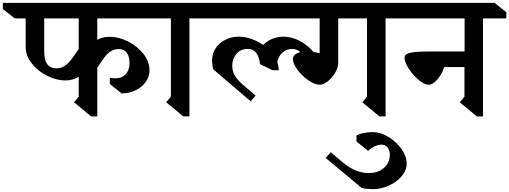

<svg xmlns="http://www.w3.org/2000/svg" viewBox="-93 -806 3570 1346"><path d="M589 -527Q626 -548 677 -548Q739 -548 804 -515.5Q869 -483 912 -429Q955 -375 955 -313Q955 -270 930 -233.5Q905 -197 860.5 -174.5Q816 -152 760 -151L677 -217V-260Q698 -257 715 -257Q763 -257 789 -286.5Q815 -316 815 -362Q815 -410 796 -436Q777 -462 739 -462Q707 -462 683 -446Q659 -430 641.5 -407Q624 -384 589 -331V10H546L426 -89L459 -128V-268Q418 -242 364 -242Q303 -242 238 -274.5Q173 -307 130 -361Q87 -415 87 -477V-677H10L-73 -743V-786H1038L1120 -720V-677H589ZM459 -463V-677H217V-442Q217 -327 303 -327H302Q334 -327 359 -343.5Q384 -360 404 -385Q424 -410 459 -463Z M1235 -677V10H1192L1072 -89L1105 -128V-677H1043L960 -743V-786H1315L1398 -720V-677Z M1314 -677 1231 -743V-786H1994L2078 -720V-677ZM2116 -429 2067 -380Q2047 -413 2017 -438Q1987 -463 1957 -463Q1914 -463 1886 -436.5Q1858 -410 1851 -371Q1861 -341 1861 -314H1818L1731 -355Q1723 -410 1702.5 -436.5Q1682 -463 1644 -463Q1594 -463 1564.5 -428Q1535 -393 1535 -346Q1535 -309 1552.5 -277.5Q1570 -246 1613 -209L1699 -136L1664 -96L1402 -320Q1394 -347 1394 -385Q1394 -429 1418 -466.5Q1442 -504 1485 -526.5Q1528 -549 1583 -549Q1624 -549 1668.5 -533.5Q1713 -518 1752 -491Q1778 -518 1815 -533.5Q1852 -549 1896 -549Q1950 -549 2007 -520Q2064 -491 2116 -429Z M2610 -677V10H2567L2447 -89L2480 -128V-677H2278V-364Q2278 -331 2256.5 -295.5Q2235 -260 2204.5 -236Q2174 -212 2148 -212Q2114 -212 2069 -243Q2024 -274 1992 -317.5Q1960 -361 1960 -394Q1960 -416 1986 -430.5Q2012 -445 2060 -445Q2097 -445 2148 -433V-677H1861L1777 -743V-786H2690L2773 -720V-677Z M2758 341Q2758 389 2722.5 430Q2687 471 2632 495.5Q2577 520 2525 520Q2507 520 2483 518Q2459 516 2443 512L2190 301L2226 261L2307 330Q2355 370 2399.5 388.5Q2444 407 2491 407Q2558 407 2598.5 371Q2639 335 2640 279Q2640 249 2625 228.5Q2610 208 2580 208Q2559 208 2533 220Q2507 232 2488 252L2406 186V143Q2428 132 2459.5 126Q2491 120 2521 120Q2574 120 2629.5 153.5Q2685 187 2721.5 238.5Q2758 290 2758 341Z M3293 -677V10H3250L3130 -89L3163 -128V-336H3021Q3008 -290 2974.5 -251Q2941 -212 2912 -212Q2882 -212 2841.5 -246Q2801 -280 2772 -325.5Q2743 -371 2743 -402Q2743 -426 2780.5 -435.5Q2818 -445 2915 -445H3164V-677H2650L2561 -743V-786H3374L3457 -720L3456 -677Z"/></svg>

Font: Inknut Antiqua Medium
Style: Regular
Weight: 500
Designer: Claus Eggers Sørensen
Foundry: Claus Eggers Sørensen
Version: Version 1.003; ttfautohint (v1.8.2) -l 8 -r 50 -G 200 -x 14 